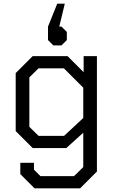

<svg xmlns="http://www.w3.org/2000/svg" viewBox="-20 -802 620 1040"><path d="M505 -498V127L414 218H167L90 141V80H164V117L199 152H381L431 103V-83L339 0H157L65 -92V-406L157 -498H346L433 -411V-498ZM431 -327 326 -432H189L139 -383V-115L189 -66H327L431 -163ZM301 -658H313L342 -629V-585L313 -556H269L240 -585V-658L290 -782H331Z"/></svg>

Font: Chakra Petch
Style: Regular
Weight: 400
Designer: Katatrad Aksorn Co.,Ltd.
Foundry: Cadson Demak Co.,Ltd.
Version: Version 1.000; ttfautohint (v1.6)